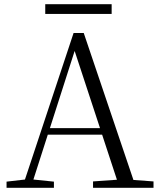

<svg xmlns="http://www.w3.org/2000/svg" viewBox="-20 -888 752 908"><path d="M11 0V-29L98 -39L328 -732H376L611 -37L706 -30V0H420V-30L533 -38L463 -251H206L138 -39L235 -29V0ZM453 -282 333 -647 216 -282ZM194 -822V-868H508V-822Z"/></svg>

Font: Early Summer Mincho Light
Style: Regular
Weight: 300
Designer: GuiWonder
Version: Version 1.002